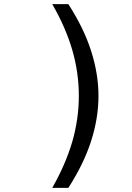

<svg xmlns="http://www.w3.org/2000/svg" viewBox="-20 -779 642 931"><path d="M233.4 131.8Q297.4 20 330.6 -92.3Q345.7 -144.5 354 -200.7Q362.3 -256.8 362.3 -314Q362.3 -426.3 330.6 -536.1Q315.4 -588.4 291.3 -644.5Q267.1 -700.7 233.4 -758.8H311.5Q386.2 -643.1 421.4 -533.2Q457.5 -420.9 457.5 -314Q457.5 -206.1 421.4 -93.8Q385.7 16.6 311.5 131.8Z"/></svg>

Font: Vazir Code Hack
Style: Code-Hack
Weight: 400
Foundry: DejaVu fonts team - Redesigned by Saber Rastikerdar
Version: Version 1.1.2